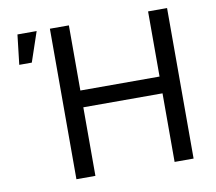

<svg xmlns="http://www.w3.org/2000/svg" viewBox="-80 -821 1029 914"><g transform="rotate(-10 434.5 -364.0)"><path d="M217.3 0V-727.5H309.1V-412.6H691.9V-727.5H783.7V0H691.9V-331.5H309.1V0ZM43.9 -583.5 60.5 -727.5H153.3L104.5 -583.5Z"/></g></svg>

Font: Inter 17pt
Style: Regular
Weight: 400
Version: Version 4.001;git-66647c0bb